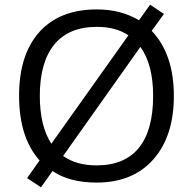

<svg xmlns="http://www.w3.org/2000/svg" viewBox="-20 -765 819 815"><path d="M718 -358Q718 -187 631 -88.5Q544 10 390 10Q275 10 203 -39L154 30L95 -9L148 -84Q61 -181 61 -359Q61 -533 147 -629Q233 -725 391 -725Q493 -725 570 -679L617 -745L676 -706L624 -634Q718 -535 718 -358ZM630 -358Q630 -491 576 -566L248 -103Q304 -63 390 -63Q509 -63 569.5 -137.5Q630 -212 630 -358ZM149 -358Q149 -230 198 -155L525 -615Q473 -651 391 -651Q272 -651 210.5 -576Q149 -501 149 -358Z"/></svg>

Font: Stephens Clock
Style: Regular
Weight: 400
Designer: Peter Wiegel (catfonts.de) with slight modifications by DT1.org
Version: Version 0.9.1